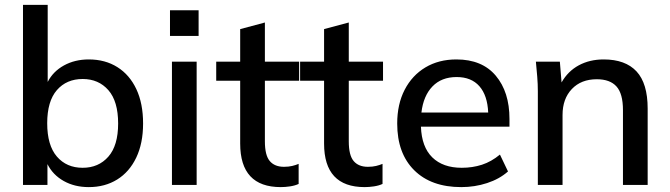

<svg xmlns="http://www.w3.org/2000/svg" viewBox="-20 -756 2738 785"><path d="M343 9Q285 9 240.5 -16Q196 -41 174 -85V0H74V-736H175V-421Q197 -464 241.5 -488.5Q286 -513 343 -513Q410 -513 460 -481.5Q510 -450 537.5 -391.5Q565 -333 565 -251Q565 -170 537 -111.5Q509 -53 459 -22Q409 9 343 9ZM318 -70Q383 -70 423 -115.5Q463 -161 463 -251Q463 -342 423 -387.5Q383 -433 318 -433Q252 -433 212.5 -387.5Q173 -342 173 -252Q173 -162 212.5 -116Q252 -70 318 -70Z M675 -609V-714H792V-609ZM683 0V-504H784V0Z M1128 9Q962 9 962 -169V-426H864V-504H962V-637L1063 -664V-504H1203V-426H1063V-178Q1063 -121 1083 -97.5Q1103 -74 1141 -74Q1160 -74 1174.5 -77.5Q1189 -81 1201 -86V-4Q1186 3 1166 6Q1146 9 1128 9Z M1471 9Q1305 9 1305 -169V-426H1207V-504H1305V-637L1406 -664V-504H1546V-426H1406V-178Q1406 -121 1426 -97.5Q1446 -74 1484 -74Q1503 -74 1517.5 -77.5Q1532 -81 1544 -86V-4Q1529 3 1509 6Q1489 9 1471 9Z M1866 9Q1743 9 1673.5 -60Q1604 -129 1604 -251Q1604 -330 1634.5 -389Q1665 -448 1719.5 -480.5Q1774 -513 1846 -513Q1951 -513 2007 -446.5Q2063 -380 2063 -270V-238H1701Q1704 -155 1747.5 -112.5Q1791 -70 1868 -70Q1912 -70 1950.5 -82.5Q1989 -95 2024 -124L2057 -55Q2022 -24 1971.5 -7.5Q1921 9 1866 9ZM1847 -441Q1785 -441 1748 -402.5Q1711 -364 1703 -296H1976Q1973 -366 1940 -403.5Q1907 -441 1847 -441Z M2179 0V-383Q2179 -412 2176.5 -442.5Q2174 -473 2171 -504H2269L2276 -419Q2302 -465 2346.5 -489Q2391 -513 2448 -513Q2537 -513 2582.5 -464Q2628 -415 2628 -312V0H2527V-306Q2527 -373 2500.5 -402.5Q2474 -432 2420 -432Q2356 -432 2318 -392Q2280 -352 2280 -286V0Z"/></svg>

Font: Mulish SemiBold
Style: Regular
Weight: 600
Designer: Vernon Adams
Foundry: Vernon Adams
Version: Version 3.603; ttfautohint (v1.8.3)